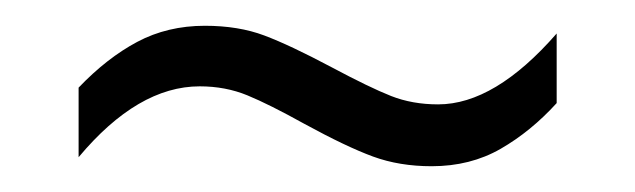

<svg xmlns="http://www.w3.org/2000/svg" viewBox="-20 -394 493 149"><path d="M41 -326Q63 -349 86.5 -361.5Q110 -374 139 -374Q165 -374 185 -366.5Q205 -359 237 -342Q267 -326 283.5 -319.5Q300 -313 320 -313Q364 -313 412 -368V-314Q392 -292 368.5 -278.5Q345 -265 315 -265Q290 -265 269.5 -272.5Q249 -280 216 -298Q189 -313 172 -320Q155 -327 135 -327Q87 -327 41 -272Z"/></svg>

Font: Noto Sans Gurmukhi Condensed Light
Style: Regular
Weight: 300
Width: 3
Designer: Jelle Bosma - Monotype Design Team
Foundry: Monotype Imaging Inc.
Version: Version 2.004; ttfautohint (v1.8.4.7-5d5b)